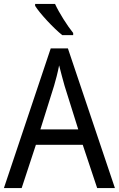

<svg xmlns="http://www.w3.org/2000/svg" viewBox="-20 -964 610 984"><path d="M262 -944H160V-934C184 -895 255 -819 299 -784H355V-795C325 -832 283 -898 262 -944ZM478 0H569L328 -716H240L0 0H91L164 -222H404ZM311 -524 381 -301H187L257 -524C265 -551 276 -592 283 -629C289 -602 305 -547 311 -524Z"/></svg>

Font: Noto Sans Gurmukhi SemiCondensed
Style: Regular
Weight: 400
Width: 4
Designer: Jelle Bosma - Monotype Design Team
Foundry: Monotype Imaging Inc.
Version: Version 2.004